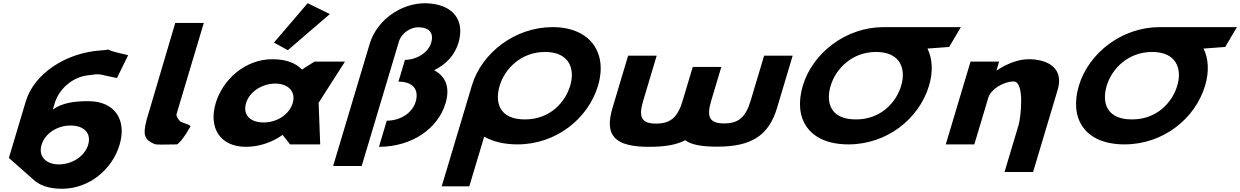

<svg xmlns="http://www.w3.org/2000/svg" viewBox="-20 -895 7686 1190"><path d="M774.3 -553C676.6 -574.7 654 -584.7 650.9 -588.3C646.6 -586.8 634.1 -584.4 602 -582.3C389 -567.8 191.4 -438.9 139.9 -267L35 84L182.4 214C221.6 253 281.5 275 363.8 275C534.7 275 676.2 153 721 3C765.9 -147 697.1 -268 526.2 -268C441.5 -268 365.9 -258 307.4 -216L318.8 -254C346 -345 429 -415.1 518.6 -427.4C614.3 -440.4 574.6 -436.4 704.9 -411.3ZM526.2 3C505 74 425.9 124 344.8 124C265 124 216.2 74 237.5 3C258.4 -67 333.4 -117 416.9 -117C504 -117 547.2 -67 526.2 3ZM650.9 -588.3C648.7 -590.8 656.2 -590.2 650.9 -588.3Z M1066.2 -753H1243.2L1075.1 -191C1069.9 -173 1082.5 -161.8 1094.3 -145C1100.7 -135.7 1155.9 -124 1160.8 -113C1160.8 -113 1112.2 -21.3 1077.1 0C993 0 952.8 4.3 935.9 -3C876.1 -28.9 864.2 -57.6 887.8 -148L887.3 -148L892.8 -166.5C895.7 -176.7 898.9 -187.5 902.5 -199L902.8 -200Z M1677.9 -631 1764 -584 2024.4 -807.9 1886.8 -875.1ZM1505 -256C1526.2 -327 1605.3 -377 1686.3 -377C1766.2 -377 1815.4 -327 1794.1 -256C1773.2 -186 1697.7 -136 1614.3 -136C1527.1 -136 1484 -186 1505 -256ZM1317 -256C1272.1 -106 1340.9 15 1505 15C1589.7 15 1671.5 -16 1730.1 -58H1732.5L1778.1 0H1964.6L1954.8 -258L2118.1 -513H1929.1L1851.5 -464C1813 -505 1750.9 -528 1667.4 -528C1503.3 -528 1361.8 -406 1317 -256Z M2328.7 15C2531.7 15 2694.2 -97 2741.5 -255C2771.7 -356 2739.7 -423 2670.8 -460C2742 -494 2798 -551 2821.6 -630C2862.9 -768 2790 -872 2615.5 -875C2465.5 -875 2315.7 -772 2270.9 -622L2222.4 -460L2182 -325L2044.7 134H2221.7L2452 -636C2469.7 -695 2529.8 -726 2570.9 -726C2641.1 -726 2670.3 -690 2652.3 -630C2633.5 -567 2560.1 -524 2489.9 -524L2449.6 -389C2541.5 -389 2578.3 -338 2556.2 -264C2535.2 -194 2460.7 -147 2377.2 -147Z M3076.9 -363.9C3108.1 -468.5 3209.3 -573 3358.5 -573C3508.6 -573 3545.3 -468.5 3514 -363.9C3482.7 -259.4 3387.7 -154.8 3233.4 -154.8C3075 -154.8 3045.6 -259.4 3076.9 -363.9ZM2904.2 -363.9C2903 -359.8 2901.8 -355.7 2900.7 -351.7L2717.7 260H2888.7L2980.9 -48.1C3034.6 -17.5 3104.2 -0.1 3187.1 -0.1C3426.4 -0.1 3625.3 -159.1 3686.5 -363.9C3747.8 -568.8 3637 -726.9 3404.5 -726.9C3173.4 -726.9 2965.5 -568.8 2904.2 -363.9Z M4050.1 -550H3873.1L3776.2 -226C3724.7 -54 3790.1 15 4003.3 15C4103.1 15 4173.7 2.3 4227 -25.9C4263.7 1.6 4326.4 14 4425 14C4638.2 14 4744.9 -55 4796.3 -227L4892.9 -550H4715.9L4632.2 -270C4602 -169 4557.6 -130 4468.1 -130C4378.6 -130 4357.5 -169 4387.8 -270L4450.6 -480H4273.6L4210.5 -269C4180.3 -168 4135.9 -129 4046.4 -129C3956.8 -129 3935.8 -168 3966 -269Z M5128.4 -363.9C5159.6 -468.4 5260.6 -572.8 5409.5 -573L5409.5 -573L5409.9 -573H5410C5560.2 -573 5596.8 -468.5 5565.5 -363.9C5534.2 -259.4 5439.2 -154.8 5284.9 -154.8C5126.5 -154.8 5097.1 -259.4 5128.4 -363.9ZM5455.5 -727 5455.5 -726.9C5224.7 -726.6 5017.1 -568.6 4955.8 -363.9C4894.6 -159.1 4993.2 -0.1 5238.6 -0.1C5477.9 -0.1 5676.8 -159.1 5738 -363.9C5764.5 -452.3 5758.9 -531.9 5728.4 -594L5862.7 -604L5935.5 -727Z M5841.8 0H6018.8L6105.6 -290C6120.8 -341 6198.4 -390 6262.5 -390C6331.5 -390 6308 -170 6292.8 -119L6206 171H6383L6535.3 -338C6578.1 -481 6461.1 -528 6357 -528C6289.3 -528 6218.9 -499 6158.5 -459H6156.1L6172.3 -513H5995.3Z M6839.4 -363.9C6870.6 -468.4 6971.6 -572.8 7120.5 -573L7120.5 -573L7120.9 -573H7121C7271.2 -573 7307.8 -468.5 7276.5 -363.9C7245.2 -259.4 7150.2 -154.8 6995.9 -154.8C6837.5 -154.8 6808.1 -259.4 6839.4 -363.9ZM7166.5 -727 7166.5 -726.9C6935.7 -726.6 6728.1 -568.6 6666.8 -363.9C6605.6 -159.1 6704.2 -0.1 6949.6 -0.1C7188.9 -0.1 7387.8 -159.1 7449 -363.9C7475.5 -452.3 7469.9 -531.9 7439.4 -594L7573.7 -604L7646.5 -727Z"/></svg>

Font: Hussar
Style: BdSuprExtOblThree
Weight: 700
Foundry: Cannot Into Space Fonts
Version: Version 2.00